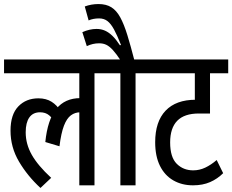

<svg xmlns="http://www.w3.org/2000/svg" viewBox="-20 -916 1148 949"><path d="M0 -554V-622H523V-554H447V0H372V-383L420 -351Q408 -357 397 -359Q386 -361 377 -361Q351 -361 330.5 -346Q310 -331 296 -294.5Q282 -258 274 -193L204 -214Q215 -324 258 -377.5Q301 -431 377 -431Q392 -431 405 -428Q418 -425 427 -421L429 -400L372 -419V-554ZM252 -307Q241 -331 223 -346Q205 -361 178 -361Q143 -361 125 -335.5Q107 -310 107 -262Q107 -204 137 -151Q167 -98 233 -37L180 13Q116 -46 74 -117Q32 -188 32 -270Q32 -350 70.5 -390Q109 -430 170 -430Q208 -430 235 -413Q262 -396 280 -366Z M650 -554V0H575V-554H511V-622H726V-554ZM578 -615Q555 -650 538 -668.5Q521 -687 505.5 -694.5Q490 -702 470 -702Q454 -702 439 -698.5Q424 -695 409 -688L387 -757Q405 -765 422.5 -769Q440 -773 457 -773Q480 -773 499 -764.5Q518 -756 536 -738.5Q554 -721 573 -692L578 -694Q559 -742 543.5 -770.5Q528 -799 511 -812Q494 -825 470 -825Q455 -825 442 -822.5Q429 -820 418 -815L399 -884Q415 -890 432 -893Q449 -896 467 -896Q505 -896 530.5 -880Q556 -864 574.5 -830Q593 -796 609.5 -742.5Q626 -689 645 -615Z M1108 -554H1018V-355H963Q891 -355 856 -319Q821 -283 821 -212Q821 -139 853.5 -106.5Q886 -74 935 -74Q966 -74 994.5 -87.5Q1023 -101 1051 -125L1083 -60Q1055 -32 1018.5 -16Q982 0 934 0Q879 0 836.5 -24.5Q794 -49 770.5 -96.5Q747 -144 747 -213Q747 -315 798.5 -369Q850 -423 947 -423H978L943 -401V-554H714V-622H1108Z"/></svg>

Font: Noto Sans Devanagari ExtraCondensed
Style: Regular
Weight: 400
Width: 2
Designer: Jelle Bosma - Monotype Design Team
Foundry: Monotype Imaging Inc.
Version: Version 2.006